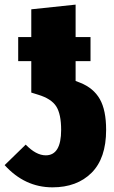

<svg xmlns="http://www.w3.org/2000/svg" viewBox="-35 -784 489 823"><path d="M309.1 -429.2Q365.7 -406.7 392.8 -359.4Q419.9 -312 419.9 -227.1Q419.9 -105.5 357.4 -43.2Q294.9 19 189.9 19Q71.3 19 -15.1 -76.2L75.2 -164.1Q119.6 -118.2 161.1 -118.2Q227.1 -118.2 227.1 -227.1Q227.1 -294.9 206.1 -327.9Q185.1 -360.8 128.9 -377.9L99.1 -387.2V-522H43V-625H99.1V-744.1L289.1 -764.2V-625H353V-522H289.1V-437Z"/></svg>

Font: Fira Sans Compressed Heavy
Style: Regular
Weight: 900
Width: 1
Designer: Carrois Corporate & Edenspiekermann AG
Foundry: Carrois Corporate GbR & Edenspiekermann AG
Version: Version 4.203;PS 004.203;hotconv 1.0.88;makeotf.lib2.5.64775